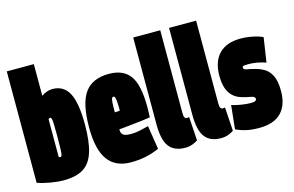

<svg xmlns="http://www.w3.org/2000/svg" viewBox="-93 -965 1835 1200"><g transform="rotate(-15 824.0 -365.0)"><path d="M19 -19V-740H194V-535Q208 -546 228 -553Q248 -560 264 -560Q338 -560 371.5 -496.5Q405 -433 405 -294Q405 -183 384 -116Q363 -49 315.5 -19.5Q268 10 188 10Q150 10 103 2Q56 -6 19 -19ZM194 -139Q200 -136 204 -136Q211 -136 214 -146Q217 -156 218 -185.5Q219 -215 219 -273Q219 -323 218 -348Q217 -373 214 -381.5Q211 -390 205 -390Q200 -390 194 -384Z M622 10Q523 10 474 -57.5Q425 -125 425 -267Q425 -424 474.5 -492Q524 -560 630 -560Q725 -560 767.5 -499.5Q810 -439 810 -299Q810 -288 809.5 -267.5Q809 -247 808 -231Q789 -228 761 -224.5Q733 -221 703 -218Q673 -215 646.5 -212Q620 -209 605 -208V-200Q605 -184 617 -172.5Q629 -161 671 -161Q698 -161 727 -167.5Q756 -174 783 -181L807 -28Q764 -9 720 0.5Q676 10 622 10ZM605 -318Q610 -318 620 -318.5Q630 -319 638 -320Q638 -361 636 -381.5Q634 -402 630.5 -408.5Q627 -415 621 -415Q615 -415 611.5 -408Q608 -401 606.5 -380.5Q605 -360 605 -318Z M1012 -740V-204Q1012 -182 1017.5 -174.5Q1023 -167 1031 -167Q1036 -167 1046 -169L1056 -16Q1044 -7 1022 1.5Q1000 10 974 10Q903 10 870 -34Q837 -78 837 -177V-740Z M1244 -740V-204Q1244 -182 1249.5 -174.5Q1255 -167 1263 -167Q1268 -167 1278 -169L1288 -16Q1276 -7 1254 1.5Q1232 10 1206 10Q1135 10 1102 -34Q1069 -78 1069 -177V-740Z M1303 -21 1319 -174Q1342 -166 1378.5 -160Q1415 -154 1443 -154Q1463 -154 1471 -159Q1479 -164 1479 -170Q1479 -187 1453 -191Q1427 -195 1394 -205Q1295 -234 1295 -367Q1295 -462 1343.5 -511Q1392 -560 1482 -560Q1520 -560 1560 -552Q1600 -544 1625 -531L1601 -373Q1543 -393 1487 -393Q1471 -393 1460.5 -391.5Q1450 -390 1450 -380Q1450 -368 1470.5 -364.5Q1491 -361 1522 -353Q1551 -346 1579 -330Q1607 -314 1625 -278.5Q1643 -243 1643 -178Q1643 -88 1595.5 -39Q1548 10 1452 10Q1407 10 1372 2.5Q1337 -5 1303 -21Z"/></g></svg>

Font: Georama ExtraCondensed Black
Style: Regular
Weight: 900
Width: 2
Designer: Jean-Baptiste Levee
Foundry: Production Type
Version: Version 1.000